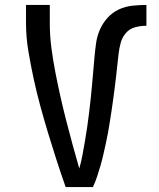

<svg xmlns="http://www.w3.org/2000/svg" viewBox="-20 -755 640 775"><path d="M245 0Q226 -54 208.5 -108Q191 -162 174.5 -216.5Q158 -271 143 -326Q128 -381 116 -436.5Q104 -492 94.5 -548.5Q85 -605 85 -662V-735H181V-662Q181 -611 187.5 -561.5Q194 -512 203.5 -463Q213 -414 224 -365Q235 -316 247.5 -267.5Q260 -219 273 -171Q286 -123 300 -75Q308 -102 313 -130Q318 -158 323 -186Q328 -214 332 -242.5Q336 -271 339.5 -299Q343 -327 346 -355.5Q349 -384 351.5 -412Q354 -440 356.5 -468.5Q359 -497 361.5 -525.5Q364 -554 368 -582Q372 -610 383.5 -636Q395 -662 414.5 -683.5Q434 -705 460 -717Q486 -729 514.5 -732Q543 -735 571 -735V-651Q548 -651 525.5 -645Q503 -639 488 -621.5Q473 -604 467 -581.5Q461 -559 458.5 -536.5Q456 -514 453.5 -491Q451 -468 448.5 -445.5Q446 -423 443 -400.5Q440 -378 437 -355Q434 -332 430.5 -309.5Q427 -287 423.5 -264.5Q420 -242 416 -219.5Q412 -197 407 -175Q402 -153 397 -130.5Q392 -108 385.5 -86Q379 -64 372 -42.5Q365 -21 355 0Z"/></svg>

Font: Zed Mono Medium Extended
Style: Regular
Weight: 500
Width: 7
Monospace: yes
Designer: Belleve Invis
Foundry: Belleve Invis
Version: Version 1.0.0; ttfautohint (v1.8.4)